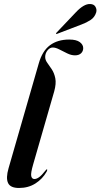

<svg xmlns="http://www.w3.org/2000/svg" viewBox="-20 -925 499 954"><path d="M324 -728.5Q359.5 -728.5 376.5 -715.8Q393.5 -703 393.5 -686Q393.5 -670.5 382.8 -660.2Q372 -650 352.5 -650Q334 -650 314 -659.8Q294 -669.5 275.2 -679.2Q256.5 -689 242 -689Q227.5 -689 216 -674.5Q204.5 -660 204.5 -642Q204.5 -627 215 -612.8Q225.5 -598.5 237.5 -580.2Q249.5 -562 254.8 -536Q260 -510 249.5 -471.5L145 -109Q132 -64.5 135.2 -50Q138.5 -35.5 151 -35.5Q161.5 -35.5 174.2 -44.5Q187 -53.5 205.5 -77Q210.5 -84 213 -83.5Q217 -82.5 212 -72.5Q191.5 -36 156.2 -13.5Q121 9 74.5 9Q31.5 9 20 -15.8Q8.5 -40.5 22.5 -89L172.5 -609.5Q190 -671.5 228 -700Q266 -728.5 324 -728.5ZM356.5 -863.5Q397 -906.5 428 -905Q447 -904.5 454.5 -891Q462 -877.5 458 -863.5Q450.5 -839 429.8 -825.5Q409 -812 385.5 -803.5L264 -757Q259.5 -755 258.5 -757.5Q257.5 -759.5 261 -763Z"/></svg>

Font: Fraunces 144pt S000 SemiBold
Style: Italic
Weight: 600
Italic angle: -16°
Version: Version 1.000; ttfautohint (v1.8.3)